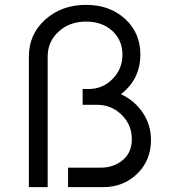

<svg xmlns="http://www.w3.org/2000/svg" viewBox="-20 -770 719 790"><path d="M477.5 -382.5Q533.8 -356.2 567.5 -306.2Q601.2 -256.2 601.2 -193.8Q601.2 -110 544.4 -55Q487.5 0 405 0H260V-80H392.5Q447.5 -80 485 -111.2Q522.5 -142.5 522.5 -197.5Q522.5 -256.2 480.6 -297.5Q438.8 -338.8 378.8 -338.8H320V-403.8H345Q402.5 -403.8 443.1 -445Q483.8 -486.2 483.8 -545Q483.8 -605 441.9 -643.1Q400 -681.2 333.8 -681.2Q266.2 -681.2 221.2 -640Q176.2 -598.8 176.2 -537.5V0H98.8V-537.5Q98.8 -628.8 166.2 -689.4Q233.8 -750 333.8 -750Q431.2 -750 494.4 -692.5Q557.5 -635 557.5 -546.2Q557.5 -443.8 477.5 -382.5Z"/></svg>

Font: Now Alt
Style: Regular
Weight: 400
Designer: Alfredo Marco Pradil
Foundry: Alfredo Marco Pradil
Version: Version 1.002;PS 001.002;hotconv 1.0.88;makeotf.lib2.5.64775